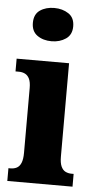

<svg xmlns="http://www.w3.org/2000/svg" viewBox="-55 -805 422 839"><g transform="rotate(5 156.5 -385.5)"><path d="M10 0V-56H19Q35 -56 47 -62.5Q59 -69 65.5 -85Q72 -101 72 -129V-413Q72 -439 65 -453.5Q58 -468 46 -474Q34 -480 19 -480H4V-536H234V-127Q234 -99 241 -83.5Q248 -68 260 -62Q272 -56 287 -56H296V0ZM149 -625Q112 -625 86.5 -643Q61 -661 61 -698Q61 -736 86.5 -753.5Q112 -771 149 -771Q185 -771 211.5 -753.5Q238 -736 238 -698Q238 -661 211.5 -643Q185 -625 149 -625Z"/></g></svg>

Font: Noto Serif Khmer ExtraCondensed Black
Style: Regular
Weight: 900
Width: 2
Designer: Danh Hong and the Monotype Design Team
Foundry: Monotype Imaging Inc.
Version: Version 2.004